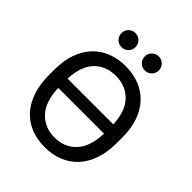

<svg xmlns="http://www.w3.org/2000/svg" viewBox="-244 -1044 1199 1199"><g transform="rotate(45 355.0 -444.5)"><path d="M355 8Q287 8 232 -14Q177 -36 137.5 -79Q98 -122 76.5 -185.5Q55 -249 55 -331V-379Q55 -457 76.5 -518Q98 -579 137.5 -621.5Q177 -664 232.5 -686Q288 -708 355 -708Q422 -708 477.5 -686Q533 -664 572.5 -622Q612 -580 633.5 -518.5Q655 -457 655 -379V-331Q655 -249 633.5 -186Q612 -123 572.5 -80Q533 -37 477.5 -14.5Q422 8 355 8ZM557 -396Q552 -508 497 -565Q442 -622 355 -622Q267 -622 212.5 -566Q158 -510 153 -396ZM355 -78Q442 -78 497.5 -136.5Q553 -195 557 -314H153Q157 -195 213 -136.5Q269 -78 355 -78ZM252 -773Q226 -773 208 -791Q190 -809 190 -835Q190 -861 208 -879Q226 -897 252 -897Q278 -897 296 -879Q314 -861 314 -835Q314 -809 296 -791Q278 -773 252 -773ZM458 -773Q432 -773 414 -791Q396 -809 396 -835Q396 -861 414 -879Q432 -897 458 -897Q484 -897 502 -879Q520 -861 520 -835Q520 -809 502 -791Q484 -773 458 -773Z"/></g></svg>

Font: PT Root UI Medium
Style: Regular
Weight: 500
Designer: Vitaly Kuzmin
Foundry: ParaType Ltd.
Version: Version 2.001G